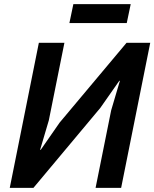

<svg xmlns="http://www.w3.org/2000/svg" viewBox="-20 -904 743 924"><path d="M167 -698H290L215 -325L173 -183H176L267 -314L589 -698H703L563 0H440L515 -373L557 -515H554L463 -385L141 0H27ZM333 -884H609L590 -793H314Z"/></svg>

Font: IBM Plex Sans SmBld
Style: Italic
Weight: 600
Italic angle: -11°
Designer: Mike Abbink, Paul van der Laan, Pieter van Rosmalen
Foundry: Bold Monday
Version: Version 3.005